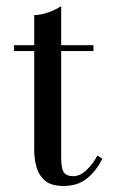

<svg xmlns="http://www.w3.org/2000/svg" viewBox="-20 -610 376 637"><path d="M190.5 7Q149.5 7 128.8 -11.2Q108 -29.5 100.8 -56.8Q93.5 -84 93.5 -111.5V-560Q116 -560 142 -569.5Q168 -579 183 -590V-88Q183 -50.5 192 -38Q201 -25.5 222.5 -25.5Q246 -25.5 267.8 -46.5Q289.5 -67.5 303 -94L319.5 -83.5Q299.5 -43 268.8 -18Q238 7 190.5 7ZM26.5 -440.5V-460H290V-440.5Z"/></svg>

Font: Bodoni Moda SC 11pt
Style: Regular
Weight: 400
Version: Version 2.005